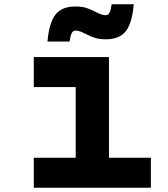

<svg xmlns="http://www.w3.org/2000/svg" viewBox="-20 -881 790 901"><path d="M491.3 -613.1V-140.8H688V0H138.6V-140.8H335.3V-472.3H138.6V-613.1ZM333.3 -850.5Q364.3 -850.5 385.8 -843.6Q407.3 -836.7 429.6 -824.7Q443.4 -817.7 454.2 -813.7Q465 -809.7 476 -809.7Q487.7 -809.7 493.8 -821.2Q500 -832.7 504 -861H607.7Q600.1 -772.5 570.3 -734.6Q540.5 -696.6 477.3 -696.6Q446.3 -696.6 424.8 -703.5Q403.3 -710.3 380.9 -722.4Q367.2 -729.4 356.4 -733.4Q345.6 -737.4 334.6 -737.4Q322.9 -737.4 316.7 -725.9Q310.5 -714.4 306.5 -686.1H202.8Q210.5 -774.5 240.3 -812.5Q270.1 -850.5 333.3 -850.5Z"/></svg>

Font: Martian Mono sWd Rg
Style: Regular
Weight: 400
Width: 6
Monospace: yes
Designer: Roman Shamin
Foundry: Evil Martians
Version: Version 1.000